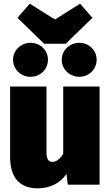

<svg xmlns="http://www.w3.org/2000/svg" viewBox="-20 -1005 604 1045"><path d="M416 -985 279 -899 142 -985 75 -908 220 -767H338L483 -908ZM146 -772C94 -772 51 -731 51 -680C51 -628 94 -587 146 -587C200 -587 241 -628 241 -680C241 -731 200 -772 146 -772ZM411 -772C359 -772 316 -731 316 -680C316 -628 359 -587 411 -587C465 -587 506 -628 506 -680C506 -731 465 -772 411 -772ZM522 -534H324V-168C306 -137 284 -124 266 -124C247 -124 233 -134 233 -176V-534H35V-150C35 -48 80 20 184 20C251 20 305 -6 342 -58L349 0H522Z"/></svg>

Font: Fira Sans Heavy
Style: Regular
Weight: 900
Designer: bBox Type GmbH & Carrois Corporate GbR & Edenspiekermann AG
Foundry: bBox Type GmbH & Carrois Corporate GbR & Edenspiekermann AG
Version: Version 4.300;PS 004.300;hotconv 1.0.88;makeotf.lib2.5.64775